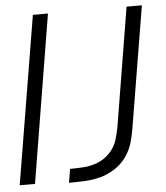

<svg xmlns="http://www.w3.org/2000/svg" viewBox="-96 -782 725 837"><g transform="rotate(-5 266.5 -363.5)"><path d="M173 8Q206 8 240 6.5Q274 5 307.5 -3.5Q341 -12 372 -31.5Q403 -51 424 -80.5Q445 -110 454.5 -143Q464 -176 469 -210L556 -735H489L404 -219Q399 -189 389.5 -159Q380 -129 357 -104.5Q334 -80 303.5 -68Q273 -56 242.5 -54Q212 -52 182 -52L172 8ZM-43 0H24L145 -735H79Z"/></g></svg>

Font: Iosevka Sparkle Light Oblique
Style: Regular
Weight: 300
Italic angle: -9°
Designer: Belleve Invis
Foundry: Belleve Invis
Version: Version 4.5.0; ttfautohint (v1.8.3)